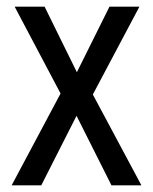

<svg xmlns="http://www.w3.org/2000/svg" viewBox="-20 -557 460 577"><path d="M162 -276 15 0H104L210 -209L315 0H405L259 -273L399 -537H309L211 -340L114 -537H24Z"/></svg>

Font: Noto Sans Myanmar UI Condensed
Style: Regular
Weight: 400
Width: 3
Designer: Monotype Design Team
Foundry: Monotype Imaging Inc.
Version: Version 2.103